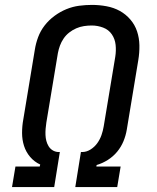

<svg xmlns="http://www.w3.org/2000/svg" viewBox="-20 -763 640 783"><path d="M29 0 43 -84H142L144 -92Q120 -103 103 -123Q86 -143 78 -168Q70 -193 70 -221Q70 -249 75 -276L122 -560Q126 -586 135.5 -611.5Q145 -637 162 -659Q179 -681 202 -698Q225 -715 250.5 -725.5Q276 -736 302.5 -739.5Q329 -743 355 -743Q385 -743 414.5 -737.5Q444 -732 468.5 -718.5Q493 -705 511.5 -683.5Q530 -662 539 -635Q548 -608 548.5 -578Q549 -548 544 -518L497 -234Q493 -210 483.5 -187Q474 -164 458 -144.5Q442 -125 420 -111Q398 -97 374 -90L373 -84H472L458 0H287L310 -143H315Q333 -143 349.5 -153.5Q366 -164 377 -179.5Q388 -195 394 -212.5Q400 -230 403 -248L450 -531Q454 -556 451.5 -580Q449 -604 436 -623Q423 -642 400.5 -650.5Q378 -659 354 -659Q354 -659 354 -659Q354 -659 354 -659Q338 -659 322 -656.5Q306 -654 291 -647.5Q276 -641 262.5 -630.5Q249 -620 239.5 -606Q230 -592 224.5 -577Q219 -562 216 -546L169 -263Q167 -250 166 -237.5Q165 -225 165.5 -212.5Q166 -200 169 -188.5Q172 -177 178 -167Q184 -157 194 -150.5Q204 -144 217 -143H224L201 0Z"/></svg>

Font: Iosevka Curly MdExObl
Style: Regular
Weight: 500
Width: 7
Italic angle: -9°
Monospace: yes
Designer: Belleve Invis
Foundry: Belleve Invis
Version: Version 11.1.0; ttfautohint (v1.8.3)